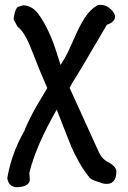

<svg xmlns="http://www.w3.org/2000/svg" viewBox="-20 -428 526 792"><path d="M112 -218Q82 -297 53 -317L37 -346Q35 -353 40.5 -373.5Q46 -394 53 -399Q57 -401 65 -403Q73 -405 76 -406Q93 -406 111 -396Q136 -382 165 -328Q194 -274 210 -222L230 -160L248 -190Q262 -214 285 -267.5Q308 -321 329.5 -354.5Q351 -388 381 -406Q412 -414 439 -388Q466 -361 446 -340Q437 -331 421 -326Q303 -124 283 -94L267 -66L387 198Q402 231 432 244Q458 259 460 278Q460 307 449 318Q435 336 401 328Q395 325 383 321.5Q371 318 362.5 314Q354 310 349 304Q327 278 306 240.5Q285 203 273.5 175.5Q262 148 242 96Q222 44 214 24Q128 174 101 285Q102 299 103 310.5Q104 322 94.5 331Q85 340 65 343Q17 351 10 307Q27 206 80 113Q87 95 95.5 77Q104 59 115 38Q126 17 133.5 5Q141 -7 155.5 -32Q170 -57 175 -65Q148 -125 112 -218Z"/></svg>

Font: Excalifont
Style: Regular
Weight: 400
Designer: Your Own Font Foundry (Virgil); Ján Filípek / DizajnDesign (Excalifont, modifications)
Foundry: Your Own Font Foundry (Virgil); Ján Filípek / DizajnDesign (Excalifont, modifications)
Version: Version 1.000;Glyphs 3.2 (3227)